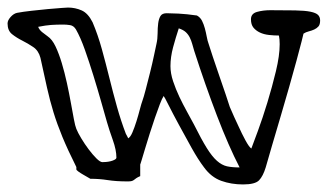

<svg xmlns="http://www.w3.org/2000/svg" viewBox="-26 -474 874 508"><path d="M176 -32Q153 -78 139 -112Q125 -146 115.5 -177Q106 -208 98.5 -241.5Q91 -275 81 -321Q76 -340 62 -349.5Q48 -359 33 -366.5Q18 -374 6 -383.5Q-6 -393 -6 -412Q-6 -420 2 -429Q10 -438 19 -440Q35 -443 57.5 -445.5Q80 -448 101 -450Q122 -452 137.5 -453Q153 -454 154 -454Q173 -454 190 -446.5Q207 -439 219 -415Q233 -382 243.5 -344Q254 -306 263.5 -267.5Q273 -229 283.5 -191.5Q294 -154 307 -120Q308 -118 310.5 -113.5Q313 -109 313 -108Q319 -111 324.5 -124Q330 -137 335 -153Q340 -169 344 -184.5Q348 -200 351 -208Q354 -216 359.5 -237Q365 -258 371 -282Q377 -306 381.5 -327.5Q386 -349 388 -358Q391 -371 391 -385.5Q391 -400 392.5 -412Q394 -424 398.5 -431.5Q403 -439 415 -439Q426 -439 446.5 -438Q467 -437 495 -433Q504 -428 508.5 -419Q513 -410 516 -399Q519 -388 521 -377Q523 -366 526 -358Q529 -348 537 -324Q545 -300 554 -274Q563 -248 571 -224.5Q579 -201 582 -191Q594 -163 605 -140Q614 -120 623.5 -102.5Q633 -85 639 -81Q644 -94 656.5 -128Q669 -162 681.5 -203Q694 -244 704 -285.5Q714 -327 714 -357Q714 -364 713.5 -369.5Q713 -375 712 -380Q699 -380 685.5 -381.5Q672 -383 661.5 -388Q651 -393 644.5 -401Q638 -409 638 -423Q638 -438 654 -442.5Q670 -447 689 -447Q729 -447 755 -446.5Q781 -446 795.5 -443Q810 -440 815.5 -434.5Q821 -429 821 -420Q821 -409 816.5 -404Q812 -399 805.5 -396Q799 -393 791 -391Q783 -389 777 -385Q777 -384 772 -364.5Q767 -345 758.5 -313.5Q750 -282 739 -243.5Q728 -205 716.5 -166Q705 -127 694.5 -91.5Q684 -56 677 -31Q670 -8 659.5 3Q649 14 617 14Q586 14 559.5 4.5Q533 -5 514 -31Q498 -52 480.5 -83.5Q463 -115 447 -144.5Q431 -174 420 -196Q409 -218 407 -220Q403 -214 397 -198.5Q391 -183 384 -162.5Q377 -142 370 -120Q363 -98 357.5 -79.5Q352 -61 348.5 -49.5Q345 -38 345 -39V-8Q338 -5 334.5 -2.5Q331 0 328.5 2Q326 4 322.5 5Q319 6 312 6Q281 6 259 2.5Q237 -1 213 -1Q213 -1 207 -4.5Q201 -8 194 -12Q187 -16 181.5 -20Q176 -24 176 -26ZM100 -378Q112 -370 121 -351Q130 -332 137.5 -307Q145 -282 151 -254.5Q157 -227 161.5 -202Q166 -177 169.5 -158.5Q173 -140 176 -133Q180 -123 189 -108Q198 -93 208.5 -79Q219 -65 229 -55Q239 -45 245 -45Q249 -45 255 -45.5Q261 -46 267 -47.5Q273 -49 277.5 -51.5Q282 -54 282 -57Q282 -77 272.5 -103.5Q263 -130 257 -151Q251 -172 241.5 -205.5Q232 -239 221 -274.5Q210 -310 198.5 -342.5Q187 -375 175 -396Q169 -406 159.5 -407.5Q150 -409 142 -409Q123 -409 109 -408Q95 -407 75 -403Q78 -395 85.5 -389Q93 -383 100 -378ZM425 -299Q425 -280 432 -259Q439 -238 448.5 -218Q458 -198 468.5 -179Q479 -160 487 -145Q507 -105 521 -82.5Q535 -60 548 -48.5Q561 -37 574.5 -34Q588 -31 608 -31Q579 -87 548 -168Q517 -249 488 -339Q485 -349 482.5 -358Q480 -367 476 -375Q472 -383 465.5 -389Q459 -395 447 -399Q439 -375 432 -349Q425 -323 425 -299Z"/></svg>

Font: Miltonian
Style: Regular
Weight: 400
Designer: Pablo Impallari
Foundry: Pablo Impallari
Version: Version 1.008